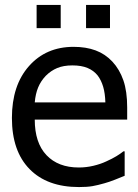

<svg xmlns="http://www.w3.org/2000/svg" viewBox="-20 -752 566 785"><path d="M303.1 12.8Q172.8 12.8 100.8 -60.8Q28.7 -134.4 28.7 -269.7Q28.7 -403.1 98.5 -481.8Q168.2 -560.5 281 -560.5Q331.8 -560.5 371 -545.9Q410.3 -531.3 439.5 -500Q468.7 -468.7 484.4 -423.6Q500 -378.5 500 -312.8V-263.1H122.1Q122.1 -168.2 170 -117.7Q217.9 -67.2 302.1 -67.2Q332.3 -67.2 361.5 -74.1Q390.8 -81 413.8 -91.8Q439 -103.1 456.2 -113.6Q473.3 -124.1 484.6 -133.3H489.7V-33.3Q473.8 -26.7 449.7 -17.2Q425.6 -7.7 406.7 -2.6Q380 5.1 358.2 9Q336.4 12.8 303.1 12.8ZM410.8 -333.3Q409.7 -370.8 401.8 -397.4Q393.8 -424.1 379.5 -443.1Q363.1 -463.6 337.9 -474.1Q312.8 -484.6 275.9 -484.6Q239.5 -484.6 213.8 -473.8Q188.2 -463.1 167.2 -442.1Q146.7 -420.5 135.9 -394.4Q125.1 -368.2 122.1 -333.3ZM429.7 -636.9H331.8V-731.8H429.7ZM228.2 -636.9H129.7V-731.8H228.2Z"/></svg>

Font: Myanmar Handwriting
Style: Regular
Weight: 400
Designer: Khon Soe Zaw Thu
Foundry: PaOh Unicode khonsoezawthu@gmail.com and @hotmail.com
Version: Version 1.30 November 9, 2016